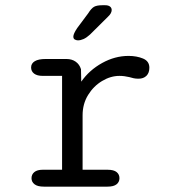

<svg xmlns="http://www.w3.org/2000/svg" viewBox="-20 -696 659 716"><path d="M288 -63H381Q404.5 -63 415 -54.2Q425.5 -45.5 425.5 -31.5Q425.5 -17.5 414.8 -8.8Q404 0 381 0H143.5Q120 0 108.8 -8.8Q97.5 -17.5 97.5 -31.5Q97.5 -45.5 108 -54.2Q118.5 -63 139.5 -63H211.5V-413H139.5Q118.5 -413 107.2 -421.5Q96 -430 96 -444.5Q96 -459.5 109.8 -467.8Q123.5 -476 150 -476H228Q248 -476 262.2 -466Q276.5 -456 282 -438L283 -391.5Q313 -434.5 360.8 -461Q408.5 -487.5 459.5 -487.5Q489.5 -487.5 513.2 -477.8Q537 -468 537 -443.5Q537 -424 526 -413.2Q515 -402.5 496.5 -402.5Q486.5 -402.5 478.5 -404.2Q470.5 -406 462 -408.5Q453.5 -410.5 444.2 -411.8Q435 -413 425.5 -413Q392.5 -413 360.8 -394Q329 -375 308.5 -341.8Q288 -308.5 288 -266ZM270.5 -545.5Q265 -545.5 259.2 -548.5Q253.5 -551.5 253.5 -559.5Q253.5 -570 268 -591.5L309 -646.5Q320.5 -665 331 -670.8Q341.5 -676.5 361.5 -676.5H372.5Q383.5 -676.5 390 -671.8Q396.5 -667 396.5 -658.5Q396.5 -646.5 382.5 -633.5L316 -567.5Q303 -555.5 291.8 -550.5Q280.5 -545.5 270.5 -545.5Z"/></svg>

Font: Sono ExtraLight Monospace
Style: Regular
Weight: 400
Version: Version 2.112